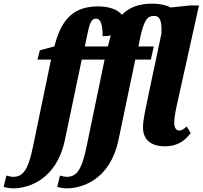

<svg xmlns="http://www.w3.org/2000/svg" viewBox="-142 -790 1108 1050"><path d="M-70 240C16 240 168 191 213 -25L305 -464H430L332 9C305 142 276 177 223 177C211 177 195 173 186 170L171 232C182 236 207 240 223 240C309 240 461 191 506 -25L598 -464H683L699 -536H615L628 -600C649 -680 662 -703 701 -703C742 -703 742 -654 741 -607L669 -267C650 -176 640 -130 640 -93C640 -28 682 10 759 10C836 10 872 -26 901 -62L879 -98C861 -83 852 -76 839 -76C822 -76 811 -91 811 -116C811 -142 815 -168 824 -210L946 -760H895L791 -749C767 -762 733 -770 690 -770C618 -770 564 -750 525 -709C503 -736 459 -755 394 -755C266 -755 200 -690 162 -560L155 -536L76 -515L63 -464H137L39 9C12 142 -17 177 -70 177C-82 177 -98 173 -107 170L-122 232C-111 236 -86 240 -70 240ZM322 -536 332 -585C348 -664 356 -688 384 -688C413 -688 420 -639 419 -592C435 -592 450 -593 464 -596C462 -589 460 -582 458 -575L448 -536Z"/></svg>

Font: Noto Serif ExtraCondensed Black
Style: Italic
Weight: 900
Width: 2
Italic angle: -12°
Designer: Monotype Design Team
Foundry: Monotype Imaging Inc.
Version: Version 2.014